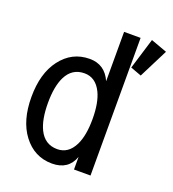

<svg xmlns="http://www.w3.org/2000/svg" viewBox="-136 -847 866 960"><g transform="rotate(20 297.0 -366.5)"><path d="M249 -66.9Q308.6 -66.9 339.4 -129.9Q364.3 -181.2 364.3 -268.6Q364.3 -356 339.4 -407.2Q308.6 -470.2 249 -470.2Q182.6 -470.2 151.9 -407.2Q127 -356 127 -268.6Q127 -181.2 151.9 -129.9Q182.6 -66.9 249 -66.9ZM451.2 0H363.3V-67.4Q335.9 9.8 249 9.8Q154.8 9.8 95.7 -68.4Q39.1 -143.1 39.1 -268.6Q39.1 -394 95.7 -468.8Q154.8 -546.9 249 -546.9Q329.6 -546.9 363.3 -469.7V-732.4H451.2ZM508.3 -741.7 594.2 -710.4 516.1 -555.7 458 -577.1Z"/></g></svg>

Font: Consola Mono
Style: Book
Weight: 400
Monospace: yes
Version: Version 2.001